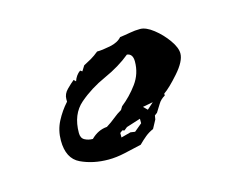

<svg xmlns="http://www.w3.org/2000/svg" viewBox="-43 -588 350 288"><g transform="rotate(-15 132.0 -443.5)"><path d="M96 -355Q72 -355 53 -364Q34 -373 34 -401Q34 -417 41 -430.5Q48 -444 58 -455V-459Q58 -467 64.5 -473.5Q71 -480 76 -484L79 -481Q82 -490 89 -495L92 -493L97 -501Q103 -504 109 -507.5Q115 -511 121 -516Q129 -516 141.5 -518.5Q154 -521 160 -528Q168 -529 176 -530.5Q184 -532 192 -532Q201 -532 212.5 -523Q224 -514 232.5 -502Q241 -490 241 -481Q241 -469 226 -452Q211 -435 202 -429V-426Q195 -422 191.5 -416Q188 -410 184 -404L180 -401L179 -395L172 -382Q165 -379 159.5 -374.5Q154 -370 148 -364Q135 -361 121.5 -358Q108 -355 96 -355ZM81 -391Q92 -402 106 -403Q114 -408 120 -413Q126 -418 133 -422L136 -427Q150 -438 161 -453Q172 -468 172 -487Q172 -499 163 -500Q146 -486 122.5 -475.5Q99 -465 81 -449.5Q63 -434 63 -405Q63 -397 68.5 -394Q74 -391 81 -391ZM172 -412 182 -421 166 -418ZM123 -382 138 -386 145 -385 157 -395V-402L135 -395L130 -391L127 -392L123 -389Z"/></g></svg>

Font: Kolker Brush
Style: Regular
Weight: 400
Designer: Robert E. Leuschke
Foundry: Robert E. Leuschke
Version: Version 1.010; ttfautohint (v1.8.3)